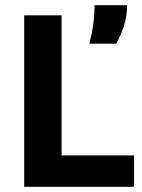

<svg xmlns="http://www.w3.org/2000/svg" viewBox="-20 -719 548 739"><path d="M73 0V-660H217V0ZM103 0V-121H496V0ZM324 -551Q334 -591 338 -619Q342 -647 343 -667Q344 -687 344 -699H469Q469 -655 456.5 -617.5Q444 -580 427 -551Z"/></svg>

Font: Bricolage Grotesque 96pt ExtraBold
Style: Bold
Weight: 700
Version: Version 1.001;gftools[0.9.33.dev8+g029e19f]